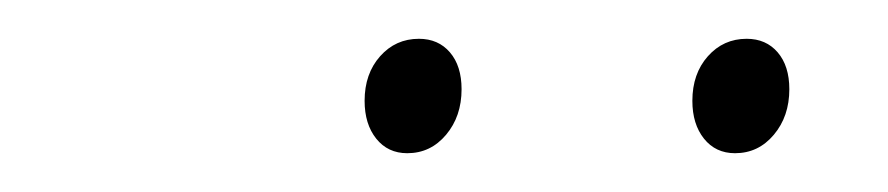

<svg xmlns="http://www.w3.org/2000/svg" viewBox="-20 -742 458 99"><path d="M168 -690Q168 -704 176 -713Q184 -722 196 -722Q206 -722 212 -715Q218 -708 218 -696Q218 -682 210 -672.5Q202 -663 190 -663Q180 -663 174 -670.5Q168 -678 168 -690ZM337 -690Q337 -704 345 -713Q353 -722 365 -722Q375 -722 381 -715Q387 -708 387 -696Q387 -682 379 -672.5Q371 -663 359 -663Q349 -663 343 -670.5Q337 -678 337 -690Z"/></svg>

Font: Bitter Pro Thin
Style: Italic
Weight: 250
Italic angle: -9°
Designer: Sol Matas, and Bitter project Authors
Foundry: Sol Matas
Version: Version 1.010